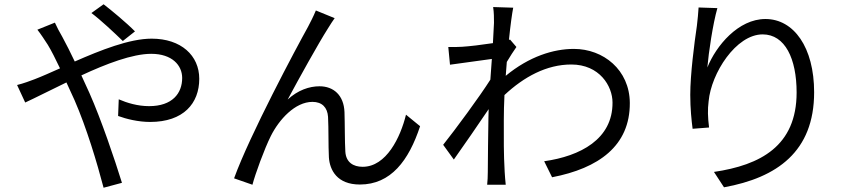

<svg xmlns="http://www.w3.org/2000/svg" viewBox="-20 -827 4040 899"><path d="M555 -635 612 -680C574 -719 498 -782 465 -807L408 -766C451 -734 516 -673 555 -635ZM60 -429 98 -347C144 -368 214 -404 291 -441L329 -358C386 -227 434 -66 465 52L551 29C517 -81 454 -267 399 -391L361 -474C477 -528 600 -575 688 -575C786 -575 833 -521 833 -462C833 -390 787 -330 678 -330C625 -330 575 -345 536 -362L533 -284C571 -270 627 -256 683 -256C839 -256 913 -343 913 -458C913 -567 828 -646 690 -646C586 -646 451 -592 330 -539C310 -581 290 -621 272 -654C261 -672 244 -705 237 -721L155 -688C171 -668 191 -637 204 -617C221 -589 240 -551 261 -507C216 -487 176 -469 142 -456C124 -449 89 -436 60 -429Z M1547 -742 1459 -778C1447 -749 1434 -724 1422 -701C1368 -604 1149 -194 1076 8L1162 38C1175 -12 1218 -130 1248 -190C1287 -268 1362 -350 1443 -350C1488 -350 1513 -324 1516 -280C1519 -225 1517 -148 1520 -90C1524 -31 1558 37 1665 37C1810 37 1894 -75 1947 -236L1881 -290C1855 -184 1789 -46 1678 -46C1634 -46 1600 -67 1597 -117C1594 -166 1595 -243 1593 -302C1590 -381 1542 -423 1476 -423C1428 -423 1375 -405 1327 -361C1379 -458 1471 -624 1515 -693C1527 -712 1538 -730 1547 -742Z M2293 -720 2288 -625C2236 -617 2177 -610 2144 -608C2120 -607 2101 -606 2079 -607L2087 -524L2283 -551L2276 -454C2226 -375 2111 -219 2055 -149L2105 -80C2153 -148 2219 -243 2268 -316L2267 -277C2265 -168 2265 -117 2264 -21C2264 -5 2263 24 2261 38H2348C2346 20 2344 -5 2343 -23C2338 -112 2339 -173 2339 -264C2339 -300 2340 -340 2342 -382C2433 -467 2539 -525 2655 -525C2787 -525 2848 -424 2848 -347C2849 -175 2697 -96 2528 -72L2565 3C2783 -39 2930 -144 2929 -345C2928 -500 2805 -598 2667 -598C2572 -598 2458 -563 2348 -472L2353 -537C2368 -562 2385 -589 2398 -607L2368 -642L2363 -640C2370 -710 2378 -766 2383 -791L2289 -794C2293 -769 2293 -742 2293 -720Z M3339 -789 3251 -792C3249 -765 3247 -736 3243 -706C3231 -625 3212 -478 3212 -383C3212 -318 3218 -262 3223 -224L3300 -230C3294 -280 3293 -314 3298 -353C3310 -484 3426 -666 3551 -666C3656 -666 3710 -552 3710 -394C3710 -143 3540 -54 3323 -22L3370 50C3618 5 3792 -117 3792 -395C3792 -605 3697 -738 3564 -738C3437 -738 3333 -613 3292 -511C3298 -581 3318 -716 3339 -789Z"/></svg>

Font: Noto Sans HK
Style: Regular
Weight: 400
Designer: Ryoko NISHIZUKA 西塚涼子 (kana, bopomofo & ideographs); Paul D. Hunt (Latin, Greek & Cyrillic); Sandoll Communications 산돌커뮤니
Foundry: Adobe
Version: Version 2.004;hotconv 1.0.118;makeotfexe 2.5.65603